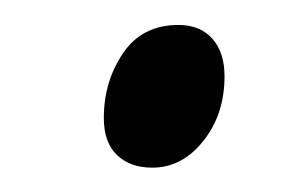

<svg xmlns="http://www.w3.org/2000/svg" viewBox="-20 -431 241 157"><path d="M104.5 -293.9Q86.4 -293.9 75.7 -304.2Q64.9 -314.5 64.9 -334.5Q64.9 -364.3 80.6 -387.5Q96.2 -410.6 126 -410.6Q143.6 -410.6 153.6 -399.4Q163.6 -388.2 163.6 -368.7Q163.6 -337.4 146.2 -315.7Q128.9 -293.9 104.5 -293.9Z"/></svg>

Font: Open Sans Condensed
Style: Italic
Weight: 400
Width: 3
Italic angle: -12°
Designer: Monotype Design Team
Foundry: Monotype Imaging Inc.
Version: Version 3.000